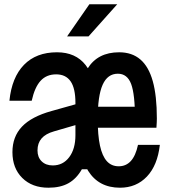

<svg xmlns="http://www.w3.org/2000/svg" viewBox="-20 -860 790 896"><path d="M342 -305Q342 -465 389 -540.5Q436 -616 536 -616Q596 -616 635 -582.5Q674 -549 693 -481Q712 -413 712 -307Q712 -292 710 -264H410V-362H647L610 -305Q610 -420 592 -468Q574 -516 530 -516Q482 -516 459 -464.5Q436 -413 436 -305Q436 -229 446.5 -180.5Q457 -132 478.5 -108Q500 -84 534 -84Q568 -84 590.5 -108.5Q613 -133 624 -184H726Q715 -88 665.5 -36Q616 16 540 16Q441 16 391.5 -62.5Q342 -141 342 -305ZM342 -279 232 -247Q193 -236 174 -214Q155 -192 155 -158Q155 -126 174.5 -107Q194 -88 226 -88Q274 -88 303 -126.5Q332 -165 332 -229V-380Q332 -448 309.5 -480.5Q287 -513 242 -513Q197 -513 169.5 -483Q142 -453 128 -390H24Q35 -499 92 -557.5Q149 -616 246 -616Q333 -616 379.5 -556.5Q426 -497 426 -388V-100L402 -70H362Q337 -26 299.5 -5Q262 16 206 16Q130 16 84 -29.5Q38 -75 38 -150Q38 -222 82.5 -269Q127 -316 221 -342L342 -376ZM397 -840H527L393 -690H293Z"/></svg>

Font: Martian Mono sWd Rg
Style: Regular
Weight: 400
Width: 6
Monospace: yes
Designer: Roman Shamin
Foundry: Evil Martians
Version: Version 1.000